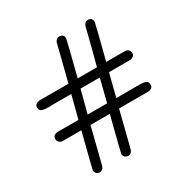

<svg xmlns="http://www.w3.org/2000/svg" viewBox="-189 -861 1170 1195"><g transform="rotate(-30 396.0 -263.5)"><path d="M53.2 -150.9Q53.2 -183.1 94.2 -183.1H237.8L279.8 -345.2H155.8Q148.9 -345.2 137 -344.7Q125 -344.2 120.1 -344.2Q85 -344.2 69.1 -350.6Q53.2 -356.9 53.2 -377.9Q53.2 -408.7 96.2 -409.2H295.9L296.9 -410.2Q298.8 -418 358.9 -655.8Q365.7 -692.9 395 -692.9Q408.2 -692.9 417 -684.3Q425.8 -675.8 425.8 -662.1Q425.8 -654.3 362.8 -409.2H502V-410.2Q503.9 -418.9 507.6 -432.9Q511.2 -446.8 516.6 -466.8Q522 -486.8 535.4 -538.8Q548.8 -590.8 564.9 -655.8Q571.8 -692.9 600.1 -692.9Q613.3 -692.9 622.1 -684.3Q630.9 -675.8 630.9 -662.1Q630.9 -654.3 567.9 -409.2H689Q703.1 -409.2 710 -408.2Q721.2 -406.2 729 -397.2Q736.8 -388.2 736.8 -377Q736.8 -371.1 734.9 -365Q732.9 -358.9 723.4 -352.1Q713.9 -345.2 698.2 -345.2H551.8L550.8 -344.2L509.8 -183.1H674.8Q705.6 -183.1 721.2 -176.5Q736.8 -169.9 736.8 -149.9Q736.8 -117.7 693.8 -118.2H492.2Q490.2 -110.4 430.2 127.9Q422.4 166 395 166Q381.8 166 372.3 157Q362.8 147.9 362.8 133.8Q362.8 127 425.8 -118.2H287.1Q285.2 -110.4 225.1 127.9Q217.3 166 189 166Q176.8 166 167.5 157Q158.2 147.9 158.2 133.8Q158.2 127 221.2 -118.2H100.1Q86.9 -118.2 80.1 -119.1Q68.8 -121.1 61 -130.4Q53.2 -139.6 53.2 -150.9ZM304.2 -183.1H443.8L484.9 -345.2H346.2V-344.2Z"/></g></svg>

Font: CMU Sans Serif Demi Condensed
Style: DemiCondensed
Weight: 600
Width: 3
Version: Version 0.7.0